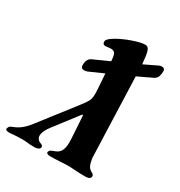

<svg xmlns="http://www.w3.org/2000/svg" viewBox="-216 -820 883 941"><g transform="rotate(30 225.0 -349.5)"><path d="M458 -651Q476 -651 476 -634Q476 -617 471 -603.5Q466 -590 451 -583L371 -545L387 -91Q391 -65 397.5 -51.5Q404 -38 419 -30Q432 -24 432 -15Q432 4 402 4Q372 4 342 2Q322 0 312 0Q291 0 261 2Q229 4 203 4Q194 4 187 0.5Q180 -3 183 -10Q185 -17 190 -20Q195 -23 201.5 -25.5Q208 -28 211 -29Q237 -38 245 -60.5Q253 -83 251 -118L243 -246Q242 -253 240 -253Q239 -253 234 -247L135 -118Q123 -103 115.5 -87Q108 -71 108 -58Q108 -48 114 -40Q120 -32 128 -29Q137 -26 141 -23Q145 -20 145 -14Q145 -5 135.5 -0.5Q126 4 116 4Q83 4 65 1L44 0L14 1L-28 4Q-52 4 -49 -8Q-47 -17 -41.5 -21.5Q-36 -26 -25 -30Q17 -45 52 -91L205 -288Q227 -316 234.5 -331Q242 -346 242 -372L241 -398L235 -483L156 -448Q147 -444 137 -444Q118 -444 118 -463Q118 -498 141 -509L230 -549Q228 -580 222 -591Q216 -602 198 -602Q191 -602 182.5 -600.5Q174 -599 167 -599Q152 -599 152 -616Q152 -631 187 -651.5Q222 -672 267 -687.5Q312 -703 335 -703Q353 -703 359 -680.5Q365 -658 369 -612L444 -648Q452 -651 458 -651Z"/></g></svg>

Font: EB Garamond ExtraBold
Style: Italic
Weight: 800
Italic angle: -17.2°
Designer: Georg Duffner and Octavio Pardo
Foundry: Georg Duffner
Version: Version 1.000